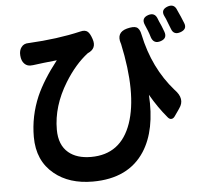

<svg xmlns="http://www.w3.org/2000/svg" viewBox="-59 -886 1098 1019"><g transform="rotate(-5 490.0 -376.0)"><path d="M395 71Q269 71 190 6Q103 -65 103 -192Q103 -303 147 -406Q184 -490 260 -587Q182 -579 131 -572Q130 -572 129 -572Q102 -568 86 -585Q71 -600 69 -629Q67 -656 80 -673Q93 -691 118 -691Q119 -691 120 -691Q273 -699 397 -728Q423 -735 437 -723Q449 -713 459 -683Q477 -631 427 -610Q359 -558 303 -467Q228 -345 228 -220Q228 -138 277 -97Q321 -60 397 -60Q556 -60 611 -219Q665 -376 607 -645L606 -647Q587 -706 645 -722Q680 -731 696 -724Q714 -716 720 -683Q758 -502 869 -376Q920 -324 885 -276L879 -267L858 -237Q850 -225 839.5 -224Q829 -223 820 -234Q771 -292 731 -362Q743 -174 671 -62Q585 71 395 71ZM768 -664Q762 -685 755 -702Q754 -704 752 -709Q746 -725 742 -733Q725 -771 765 -784Q798 -794 811 -764Q818 -745 828 -724Q830 -719 834 -709Q840 -695 842 -688Q855 -652 818 -640Q781 -628 768 -664ZM878 -700Q873 -712 863 -738Q861 -744 856.5 -755Q852 -766 849 -771Q832 -806 871 -820Q903 -831 917 -803Q918 -801 919 -798Q931 -773 936 -760.5Q941 -748 951 -724Q964 -691 926 -678Q890 -666 878 -700Z"/></g></svg>

Font: GenSenRounded2 TW B
Style: Regular
Weight: 700
Version: Version 2.000;PS 2;hotconv 16.6.51;makeotf.lib2.5.65220 DEVE